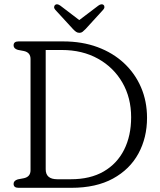

<svg xmlns="http://www.w3.org/2000/svg" viewBox="-20 -898 766 918"><path d="M45 -19Q45 -34.5 65.5 -40.5L94.5 -46Q126 -53 126 -84V-616Q126 -647 94.5 -654L65.5 -659.5Q45 -665.5 45 -681Q45 -700 68.5 -700H282Q372.5 -700 446.2 -672.8Q520 -645.5 573 -596Q626 -546.5 654.5 -480Q683 -413.5 683 -334.5Q683 -240 642 -164.2Q601 -88.5 520.2 -44.2Q439.5 0 321 0H68.5Q45 0 45 -19ZM319 -41Q411.5 -41 475.8 -78.2Q540 -115.5 573.5 -182.2Q607 -249 607 -337.5Q607 -430.5 565.2 -503Q523.5 -575.5 448.8 -617.2Q374 -659 275 -659H198.5V-88.5Q198.5 -41 254 -41ZM389 -759Q381 -751 374.8 -746Q368.5 -741 360 -741Q350.5 -741 343.8 -745.8Q337 -750.5 329 -759L244 -851.5Q238 -858.5 238.8 -864.8Q239.5 -871 243.5 -874.5Q253 -882 268.5 -871L359 -802L450 -871Q465.5 -882 475 -874.5Q479 -871.5 479.2 -864.8Q479.5 -858 473.5 -851.5Z"/></svg>

Font: Fraunces 72pt S100 Light
Style: Regular
Weight: 300
Version: Version 1.000; ttfautohint (v1.8.3)